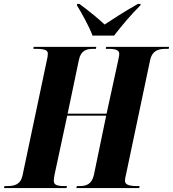

<svg xmlns="http://www.w3.org/2000/svg" viewBox="-58 -951 875 971"><path d="M410 -771H519C556 -819 599 -871 652 -924L653 -931H639C569 -891 510 -853 471 -827C441 -855 403 -887 344 -931H332L331 -924C352 -891 393 -817 410 -771ZM-38 0H278L281 -10H268C225 -10 214 -18 214 -38C214 -45 216 -56 218 -68L282 -366H479L417 -67C406 -17 376 -10 344 -10H331L328 0H646L648 -10H635C584 -10 574 -22 574 -38C574 -46 576 -55 580 -72L701 -646C712 -697 745 -704 782 -704H795L797 -714H479L477 -704H491C536 -704 545 -693 545 -678C545 -669 542 -659 539 -642L481 -376H284L341 -648C351 -697 381 -704 415 -704H427L429 -714H112L111 -704H123C176 -704 184 -694 184 -678C184 -671 182 -658 177 -637L56 -64C46 -17 14 -10 -22 -10H-35Z"/></svg>

Font: Noto Serif Display Condensed ExtraBold
Style: Italic
Weight: 800
Width: 3
Italic angle: -12°
Designer: Monotype Design Team
Foundry: Monotype Imaging Inc.
Version: Version 2.009